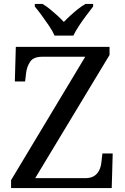

<svg xmlns="http://www.w3.org/2000/svg" viewBox="-20 -951 632 971"><path d="M36 0V-40L411 -664H194Q150 -664 133 -639.5Q116 -615 112 -582L107 -539H55L60 -714H534V-673L158 -50H410Q440 -50 457 -61.5Q474 -73 482.5 -91.5Q491 -110 493 -132L498 -175H550L545 0ZM256 -771Q246 -794 228 -820.5Q210 -847 191 -873Q172 -899 156 -918V-931H195Q214 -920 233 -904.5Q252 -889 270 -872.5Q288 -856 303 -840Q318 -856 336 -872.5Q354 -889 373.5 -904.5Q393 -920 412 -931H451V-918Q436 -899 416.5 -873Q397 -847 379.5 -820.5Q362 -794 351 -771Z"/></svg>

Font: Noto Serif Sinhala
Style: Regular
Weight: 400
Designer: Jelle Bosma - Monotype Design Team
Foundry: Monotype Imaging Inc.
Version: Version 2.006